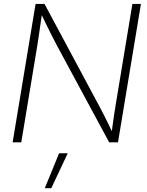

<svg xmlns="http://www.w3.org/2000/svg" viewBox="-20 -748 774 1009"><path d="M46.4 0 167 -727.5H213.9L495.1 -202.6Q507.3 -180.7 520.3 -155Q533.2 -129.4 546.9 -101.8Q560.5 -74.2 573.7 -45.9L565.4 -42.5Q569.3 -70.3 573.2 -99.1Q577.1 -127.9 581.3 -155.5Q585.4 -183.1 589.4 -206.1L675.8 -727.5H720.7L600.1 0H553.7L280.3 -506.8Q267.6 -530.8 253.9 -557.6Q240.2 -584.5 225.3 -615.2Q210.4 -646 193.4 -681.2L202.1 -685.5Q196.8 -649.4 192.1 -617.4Q187.5 -585.4 183.6 -557.9Q179.7 -530.3 175.8 -507.3L91.8 0ZM215.3 241.2 290.5 57.6H335.9L249.5 241.2Z"/></svg>

Font: Inter 24pt ExtraLight
Style: Italic
Weight: 250
Italic angle: -9.3988°
Version: Version 4.001;git-66647c0bb